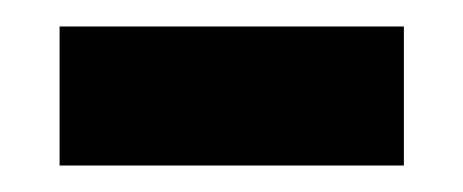

<svg xmlns="http://www.w3.org/2000/svg" viewBox="-20 -345 350 145"><path d="M25 -220V-325H285V-220Z"/></svg>

Font: NotoSerif-Bold
Style: Regular
Weight: 700
Designer: Monotype Design Team
Foundry: Monotype Imaging Inc.
Version: Version 2.007; ttfautohint (v1.8) -l 8 -r 50 -G 200 -x 14 -D